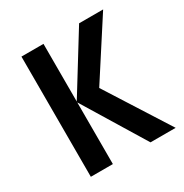

<svg xmlns="http://www.w3.org/2000/svg" viewBox="-132 -644 714 747"><g transform="rotate(-30 225.0 -270.0)"><path d="M324 -540H432L266 -283L446 0H333L164 -277V0H65V-540H164V-281Z"/></g></svg>

Font: Avrile Sans Condensed Medium
Style: Regular
Weight: 500
Width: 3
Designer: Monotype Design Team
Foundry: Monotype Imaging Inc.
Version: Version 2.001;September 10, 2019;FontCreator 11.5.0.2425 64-